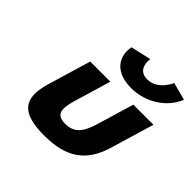

<svg xmlns="http://www.w3.org/2000/svg" viewBox="-194 -984 1194 1194"><g transform="rotate(45 403.0 -386.5)"><path d="M689.6 -788C689.6 -788 648 -685 554 -685C460 -685 479.6 -788 479.6 -788L344.4 -757C324.5 -650 392.5 -576 521.5 -576C650.5 -576 762.5 -650 806.4 -757ZM225.8 -513H402.8L330.1 -269C300 -168 315.4 -129 389.4 -129C463.4 -129 502 -168 532.1 -269L604.8 -513H781.8L696.3 -226C645.1 -54 538.5 15 346.5 15C154.5 15 89.1 -54 140.3 -226Z"/></g></svg>

Font: Hussar
Style: BdOblThree
Weight: 700
Foundry: Cannot Into Space Fonts
Version: Version 2.00